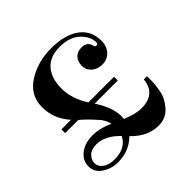

<svg xmlns="http://www.w3.org/2000/svg" viewBox="-142 -631 763 763"><g transform="rotate(-45 239.5 -250.0)"><path d="M254 -122 253 -107Q300 -87 332 -87Q413 -87 420 -162H438Q438 -153 438 -133.5Q438 -114 432 -82Q426 -50 400 -20Q374 10 332 10Q271 10 220 -43Q178 -1 115 -1Q79 -1 49.5 -20.5Q20 -40 20 -73Q20 -106 48 -127.5Q76 -149 118 -149Q160 -149 205 -128Q198 -155 182 -172Q149 -210 122 -232H48V-253H102Q56 -304 56 -370Q56 -436 113.5 -473Q171 -510 247 -510Q323 -510 366.5 -478.5Q410 -447 410 -389Q410 -359 392 -339.5Q374 -320 346.5 -320Q319 -320 301.5 -335.5Q284 -351 284 -374.5Q284 -398 297.5 -412.5Q311 -427 333 -427Q367 -427 373 -399Q374 -390 382.5 -390Q391 -390 391 -399Q391 -433 360.5 -461.5Q330 -490 275 -490Q220 -490 191.5 -457.5Q163 -425 163 -367.5Q163 -310 200 -253H344V-232H214Q254 -171 254 -122ZM114 -19Q176 -19 199 -65Q153 -113 104 -113Q76 -113 61 -98.5Q46 -84 46 -65Q46 -46 64 -32.5Q82 -19 114 -19Z"/></g></svg>

Font: Elsie
Style: Regular
Weight: 400
Designer: Alejandro Inler
Foundry: Alejandro Inler
Version: 1.002